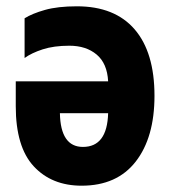

<svg xmlns="http://www.w3.org/2000/svg" viewBox="-20 -579 540 609"><path d="M58 -521V-395Q80 -411 115.5 -422.5Q151 -434 200 -434Q253 -434 286.5 -406Q320 -378 323 -321H30V-242Q30 -113 87 -51.5Q144 10 239 10Q351 10 410.5 -66.5Q470 -143 470 -275Q470 -413 407 -486Q344 -559 224 -559Q163 -559 122.5 -547.5Q82 -536 58 -521ZM243 -113Q172 -113 170 -220H323Q320 -113 243 -113Z"/></svg>

Font: Noto Sans Mono UI Condensed ExtraBold
Style: Regular
Weight: 800
Width: 3
Designer: Monotype Design team
Foundry: Monotype Imaging Inc.
Version: 1.000